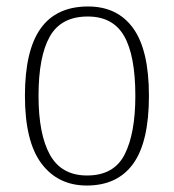

<svg xmlns="http://www.w3.org/2000/svg" viewBox="-20 -563 537 593"><path d="M248 10Q159 10 108 -58Q57 -126 57 -267Q57 -407 105.5 -475Q154 -543 252 -543Q343 -543 391.5 -475.5Q440 -408 440 -267Q440 -125 391.5 -57.5Q343 10 248 10ZM249 -21Q332 -21 365 -86Q398 -151 398 -267Q398 -391 363.5 -451.5Q329 -512 251 -512Q169 -512 134 -450.5Q99 -389 99 -267Q99 -148 134.5 -84.5Q170 -21 249 -21Z"/></svg>

Font: Noto Serif SemiCondensed ExtraLight
Style: Regular
Weight: 200
Width: 4
Designer: Monotype Design Team
Foundry: Monotype Imaging Inc.
Version: Version 2.014